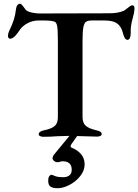

<svg xmlns="http://www.w3.org/2000/svg" viewBox="-20 -717 729 1012"><path d="M184 -9Q184 -24 211 -30Q251 -38 268 -52.5Q285 -67 285 -99V-504Q285 -562 281 -581Q277 -600 267 -603Q250 -609 213 -609H182Q153 -609 126 -595Q99 -581 84 -559Q75 -544 60.5 -528.5Q46 -513 34 -513Q22 -513 22 -529Q22 -539 28 -553Q45 -588 53 -613.5Q61 -639 65 -673Q69 -697 87 -697Q92 -697 102 -683.5Q112 -670 117 -664Q125 -656 147 -651Q169 -646 188 -646L557 -647Q604 -647 634 -661Q641 -665 653 -675Q661 -682 666.5 -685.5Q672 -689 679 -689Q689 -689 689 -670Q689 -665 686 -647Q686 -647 679 -619Q669 -582 669 -558V-541Q669 -526 664.5 -516.5Q660 -507 652 -507Q644 -507 638 -516Q632 -525 627 -546Q618 -579 596.5 -594Q575 -609 531 -609H463Q442 -609 432.5 -601.5Q423 -594 419 -571.5Q415 -549 415 -499V-100Q415 -69 432 -54Q449 -39 489 -30Q503 -27 509.5 -22.5Q516 -18 516 -10Q516 -4 509 -0.5Q502 3 492 3Q468 3 418 1Q372 -1 351 -1Q331 -1 283 1Q247 4 209 4Q199 4 191.5 0.5Q184 -3 184 -9ZM234 235Q234 220 239.5 212Q245 204 253 204Q255 204 269 210.5Q283 217 314 217Q333 217 345.5 207.5Q358 198 358 178Q358 133 310 133Q304 133 296.5 135.5Q289 138 285 138Q272 138 264.5 131Q257 124 257 118Q257 108 263 100L352 -8H392L357 42Q352 49 352 53Q352 60 361 63Q389 74 407.5 96Q426 118 426 149Q426 182 403 211Q380 240 346.5 257.5Q313 275 284 275Q258 275 246 266.5Q234 258 234 235Z"/></svg>

Font: EB Garamond SemiBold
Style: Regular
Weight: 600
Designer: Georg Duffner and Octavio Pardo
Foundry: Georg Duffner
Version: Version 1.000